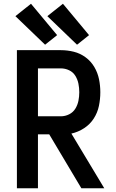

<svg xmlns="http://www.w3.org/2000/svg" viewBox="-20 -1002 616 1022"><path d="M70 0H182V-287H242L413 0H535L360 -291Q396 -299 427.5 -319.5Q459 -340 479 -371Q499 -402 506.5 -438Q514 -474 514 -511Q514 -546 507 -580.5Q500 -615 482 -645.5Q464 -676 435.5 -697Q407 -718 373 -726.5Q339 -735 304 -735H70ZM182 -383V-638H304Q327 -638 348 -628Q369 -618 381 -598.5Q393 -579 397.5 -556.5Q402 -534 402 -511Q402 -488 397.5 -465.5Q393 -443 381 -423.5Q369 -404 348 -393.5Q327 -383 304 -383ZM390 -764 454 -815 315 -982 232 -916ZM220 -764 284 -815 145 -982 62 -916Z"/></svg>

Font: Iosevka Sparkle Semibold
Style: Regular
Weight: 600
Designer: Belleve Invis
Foundry: Belleve Invis
Version: Version 4.5.0; ttfautohint (v1.8.3)